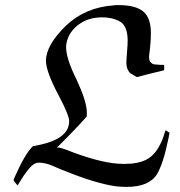

<svg xmlns="http://www.w3.org/2000/svg" viewBox="-20 -706 706 752"><path d="M475 -461Q475 -472 477.5 -502Q480 -532 480 -546Q480 -600 454 -619Q425 -638 379 -638Q322 -638 282.5 -605.5Q243 -573 239 -526Q237 -480 280 -394Q319 -310 320 -268V-250Q296 -222 244 -169L203 -128H210Q216 -128 238 -120Q362 -71 441 -65Q444 -65 452.5 -64.5Q461 -64 466 -64Q522 -64 554.5 -81.5Q587 -99 607 -140Q617 -158 625 -186Q626 -188 627 -190.5Q628 -193 628 -194L629 -196Q643 -187 644 -186Q642 -177 640 -165Q620 -66 595 -24Q564 26 476 26Q458 26 436 24Q355 13 228 -39Q219 -42 203.5 -49Q188 -56 179 -59.5Q170 -63 157 -66Q144 -69 133 -69Q124 -69 116 -65Q94 -54 57 7L49 20L45 16Q41 11 37 6Q33 1 33 0Q33 -4 57 -54Q75 -90 92 -114Q106 -133 111 -134Q228 -153 247 -208Q251 -219 251 -231Q251 -254 212 -328Q160 -425 160 -468Q160 -529 238 -605Q313 -677 425 -685L432 -686Q440 -686 445 -686Q510 -686 540.5 -661.5Q571 -637 571 -576Q571 -539 564 -488V-480Q564 -468 570.5 -461.5Q577 -455 583.5 -454Q590 -453 608 -452H623V-431L619 -430Q618 -430 611 -428Q604 -426 591 -423Q578 -420 566 -417L516 -404Q497 -415 491.5 -418.5Q486 -422 480.5 -433Q475 -444 475 -461Z"/></svg>

Font: MathJax_Fraktur
Style: Regular
Weight: 400
Version: Version 1.1